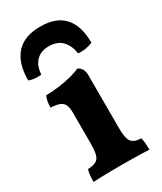

<svg xmlns="http://www.w3.org/2000/svg" viewBox="-182 -778 717 849"><g transform="rotate(-30 176.5 -353.5)"><path d="M34.4 3Q34.4 -14.8 35.9 -30.5Q37.4 -46.2 41.5 -58.3Q81.5 -59.3 94.9 -77.3Q108.4 -95.3 108.4 -145.3V-306.2Q108.4 -329.7 103.1 -344.7Q97.8 -359.6 81.8 -367.4Q65.8 -375.1 33.9 -376.7Q33.9 -391.9 36.2 -406.6Q38.4 -421.3 45 -433.5Q78.3 -433.5 113.9 -438.5Q149.5 -443.5 178.6 -451.3Q207.7 -459 221.8 -467Q235 -461.9 242.8 -449.5Q250.6 -437.1 250.6 -414.5V-145.3Q250.6 -95.3 263.9 -77.3Q277.1 -59.3 313.3 -58.3Q317.3 -46.2 318.6 -29.8Q319.8 -13.4 319.8 3Q305.4 2 282.3 1.5Q259.1 1 232 0.5Q204.9 0 177.6 0Q150.8 0 122.9 0.5Q95.1 1 72 1.5Q48.8 2 34.4 3ZM173 -709.8Q254.6 -709.8 294.3 -665Q334.1 -620.1 334.1 -534.9Q318.3 -527.8 298.7 -524.5Q279 -521.3 259.6 -523.3Q253.1 -566.5 229 -591Q204.8 -615.5 162.3 -615.5Q120.9 -615.5 97.5 -591Q74.1 -566.5 71.6 -523.3Q53.8 -521.3 37.2 -523Q20.7 -524.8 8.3 -529.9Q8.3 -617.1 49.4 -663.5Q90.4 -709.8 173 -709.8Z"/></g></svg>

Font: Vollkorn
Style: Regular
Weight: 400
Designer: Friedrich Althausen
Foundry: Friedrich Althausen
Version: Version 5.001